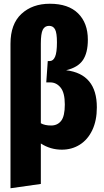

<svg xmlns="http://www.w3.org/2000/svg" viewBox="-20 -781 553 1025"><path d="M497 -208Q497 -138 473 -87Q449 -36 406.5 -9Q364 18 310 18Q249 18 198 -15V201L36 224V-547Q36 -653 94.5 -707Q153 -761 246 -761Q345 -761 397 -709.5Q449 -658 449 -569Q449 -499 422.5 -460Q396 -421 333 -406Q497 -386 497 -208ZM326 -223Q326 -286 303.5 -313.5Q281 -341 249 -341H227L235 -455H245Q264 -455 274 -478Q284 -501 284 -555Q284 -605 274 -624Q264 -643 242 -643Q219 -643 208.5 -622.5Q198 -602 198 -548V-123Q219 -111 253 -111Q287 -111 306.5 -136Q326 -161 326 -223Z"/></svg>

Font: Fira Sans Extra Condensed ExtraBold
Style: Regular
Weight: 800
Width: 1
Designer: Carrois Corporate & Edenspiekermann AG
Foundry: Carrois Corporate GbR & Edenspiekermann AG
Version: Version 4.203